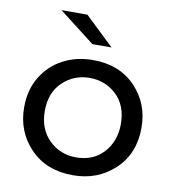

<svg xmlns="http://www.w3.org/2000/svg" viewBox="-83 -810 801 888"><g transform="rotate(10 317.5 -365.5)"><path d="M318 6Q193 6 117.5 -72.5Q42 -151 42 -265Q42 -347 79 -408Q116 -469 178.5 -502Q241 -535 318 -535Q443 -535 518 -457Q593 -379 593 -265Q593 -143 513.5 -68.5Q434 6 318 6ZM318 -78Q399 -78 447.5 -131.5Q496 -185 496 -265Q496 -352 444 -401.5Q392 -451 318 -451Q244 -451 191.5 -401Q139 -351 139 -265Q139 -180 191 -129Q243 -78 318 -78ZM392 -607H302L134 -737H256Z"/></g></svg>

Font: Argentum Novus
Style: Regular
Weight: 400
Designer: Julieta Ulanovsky
Foundry: Julieta Ulanovsky
Version: Version 7.20;July 27, 2021;FontCreator 13.0.0.2683 64-bit